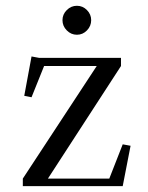

<svg xmlns="http://www.w3.org/2000/svg" viewBox="-20 -637 505 657"><path d="M58.1 0V-25.9L311 -411.1H130.9L87.9 -304.2L63 -309.1L87.9 -443.8L113.8 -439H394V-411.1L144 -25.9H354L399.9 -143.1L426.8 -138.2L399.9 0ZM208.5 -533Q193.8 -547.9 193.8 -567.9Q193.8 -587.9 208.5 -602.5Q223.1 -617.2 243.2 -617.2Q263.2 -617.2 277.6 -602.5Q292 -587.9 292 -567.9Q292 -547.9 277.6 -533Q263.2 -518.1 243.2 -518.1Q223.1 -518.1 208.5 -533Z"/></svg>

Font: Dehuti
Style: Book
Weight: 400
Version: Version 1.2